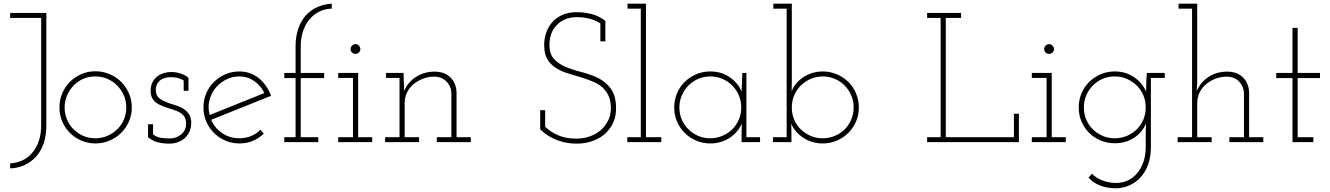

<svg xmlns="http://www.w3.org/2000/svg" viewBox="-20 -770 7205 1040"><path d="M174 80Q147 109 111.5 125Q76 141 35 142V115Q71 113 102 98.5Q133 84 155 57Q178 31 190.5 -7Q203 -45 203 -93V-673H35V-700H231V-90Q231 -34 216 8.5Q201 51 174 80Z M636 -50Q610 -24 573.5 -8.5Q537 7 497 7Q456 7 420.5 -8.5Q385 -24 358.5 -50.5Q332 -77 317 -112Q302 -147 302 -188Q302 -228 317 -264Q332 -300 358.5 -326.5Q385 -353 420.5 -368.5Q456 -384 497 -384Q537 -384 573.5 -368.5Q610 -353 636.5 -326.5Q663 -300 678.5 -264Q694 -228 694 -188Q694 -147 678.5 -112Q663 -77 636 -50ZM378 -70Q401 -47 431 -34Q461 -21 497 -21Q531 -21 561.5 -34Q592 -47 615 -69.5Q638 -92 651 -122.5Q664 -153 664 -188Q664 -222 651 -252.5Q638 -283 615 -306.5Q592 -330 561.5 -343Q531 -356 497 -356Q461 -356 431 -343Q401 -330 378.5 -306.5Q356 -283 343 -252.5Q330 -222 330 -188Q330 -153 343 -122.5Q356 -92 378 -70Z M989 -30Q974 -13 950.5 -2.5Q927 8 895 8Q866 8 836 1Q806 -6 782 -27V-97H809V-42Q829 -27 852 -23.5Q875 -20 898 -20Q916 -20 931.5 -25Q947 -30 960 -41Q972 -50 980 -65Q988 -80 988 -100Q988 -129 974 -144.5Q960 -160 939 -168Q918 -177 892.5 -184Q867 -191 846 -202Q825 -211 810.5 -229Q796 -247 796 -278Q796 -304 805 -322.5Q814 -341 829 -354Q845 -367 866 -373.5Q887 -380 905 -380Q919 -380 930 -378.5Q941 -377 958 -372Q970 -368 981.5 -362Q993 -356 1001 -348V-278H975V-334Q959 -344 941.5 -348Q924 -352 904 -352Q891 -352 876 -348.5Q861 -345 850 -337Q838 -328 831 -314.5Q824 -301 824 -282Q824 -256 838.5 -242Q853 -228 874 -220Q896 -210 920.5 -203Q945 -196 967 -185Q988 -173 1002 -154Q1016 -135 1016 -103Q1016 -85 1009.5 -65.5Q1003 -46 989 -30Z M1409 -46Q1383 -21 1349.5 -7Q1316 7 1277 7Q1236 7 1200.5 -8.5Q1165 -24 1139 -50Q1112 -77 1097 -112Q1082 -147 1082 -188Q1082 -228 1097 -264Q1112 -300 1139 -326Q1165 -352 1200.5 -367.5Q1236 -383 1277 -383Q1307 -383 1335 -373Q1363 -363 1385 -344Q1405 -327 1421.5 -303.5Q1438 -280 1448 -251Q1366 -218 1286 -186Q1206 -154 1124 -121Q1143 -76 1184 -48.5Q1225 -21 1277 -21Q1311 -21 1340 -33Q1369 -45 1391 -67ZM1277 -356Q1236 -356 1201.5 -337.5Q1167 -319 1144 -289Q1122 -260 1113.5 -223Q1105 -186 1116 -147Q1190 -177 1264 -206.5Q1338 -236 1412 -266Q1393 -306 1357 -331Q1321 -356 1277 -356Z M1704 0H1520V-27H1581V-347H1520V-375H1581V-518Q1581 -573 1596 -616Q1611 -659 1638 -688Q1665 -717 1701 -732.5Q1737 -748 1777 -750V-723Q1743 -723 1712.5 -708.5Q1682 -694 1659 -668Q1636 -642 1622.5 -604.5Q1609 -567 1609 -520V-375H1736V-347H1609V-27H1704Z M1996 0H1812V-27H1892V-348H1812V-375H1920V-27H1996ZM1932 -504Q1932 -493 1924 -485.5Q1916 -478 1906 -478Q1895 -478 1887 -485.5Q1879 -493 1879 -504Q1879 -515 1887 -523Q1895 -531 1906 -531Q1916 -531 1924 -523Q1932 -515 1932 -504Z M2250 0H2066V-27H2144V-348H2071V-375H2166L2167 -331Q2168 -316 2168.5 -304.5Q2169 -293 2169 -277Q2189 -325 2233.5 -353.5Q2278 -382 2334 -382Q2388 -382 2419.5 -351Q2451 -320 2453 -270V-27H2530V0H2346V-27H2425V-268Q2423 -302 2399.5 -327.5Q2376 -353 2334 -355Q2301 -355 2272 -344Q2243 -333 2220.5 -314.5Q2198 -296 2185 -269.5Q2172 -243 2172 -212V-27H2250Z M3256 -44Q3227 -19 3188 -5.5Q3149 8 3106 8Q3066 8 3033.5 0Q3001 -8 2976.5 -20Q2952 -32 2934 -45.5Q2916 -59 2906 -70V-173H2933V-83Q2962 -56 3003 -37.5Q3044 -19 3102 -19Q3139 -19 3172.5 -30.5Q3206 -42 3232 -63Q3257 -85 3273 -115Q3289 -145 3289 -183Q3289 -224 3276 -251.5Q3263 -279 3242 -298Q3219 -317 3189.5 -329Q3160 -341 3128 -351Q3094 -361 3059 -371.5Q3024 -382 2996 -399Q2967 -416 2948 -444Q2929 -472 2928 -517Q2926 -550 2935.5 -583.5Q2945 -617 2966.5 -644Q2988 -671 3022 -687.5Q3056 -704 3104 -704Q3121 -704 3140.5 -702Q3160 -700 3180.5 -695Q3201 -690 3221 -680.5Q3241 -671 3259 -657V-546H3232V-643Q3212 -657 3179.5 -667Q3147 -677 3103 -677Q3066 -677 3038 -664Q3010 -651 2992 -630Q2973 -609 2964.5 -582.5Q2956 -556 2956 -527Q2956 -478 2980 -451.5Q3004 -425 3041 -409Q3081 -392 3129 -380Q3177 -368 3219 -348Q3261 -327 3288.5 -290Q3316 -253 3317 -186Q3318 -142 3301.5 -106Q3285 -70 3256 -44Z M3562 0H3378V-27H3451V-723H3379V-750H3479V-27H3562Z M4097 0H3997V-47Q3997 -61 3997.5 -74Q3998 -87 3998 -101Q3989 -79 3973 -59.5Q3957 -40 3935 -25Q3913 -10 3885.5 -1.5Q3858 7 3827 7Q3786 7 3750.5 -8.5Q3715 -24 3688.5 -50.5Q3662 -77 3647 -112Q3632 -147 3632 -188Q3632 -228 3647 -264Q3662 -300 3688.5 -326Q3715 -352 3750.5 -367.5Q3786 -383 3827 -383Q3888 -383 3933 -351.5Q3978 -320 3997 -274Q3998 -299 3999 -324Q4000 -349 4001 -375H4023V-27H4097ZM3827 -356Q3792 -356 3761.5 -342.5Q3731 -329 3708 -306Q3686 -283 3673 -252.5Q3660 -222 3660 -188Q3660 -152 3673.5 -121Q3687 -90 3711 -68Q3733 -46 3763 -33.5Q3793 -21 3827 -21Q3862 -21 3892.5 -34Q3923 -47 3946 -69Q3969 -92 3982 -122Q3995 -152 3995 -188Q3995 -223 3982 -253.5Q3969 -284 3946 -307Q3923 -330 3892.5 -343Q3862 -356 3827 -356Z M4167 0V-27H4241V-723H4169V-750H4269V-329Q4269 -312 4268.5 -302.5Q4268 -293 4268 -275Q4276 -298 4292 -317Q4308 -336 4330 -351Q4352 -366 4379.5 -374.5Q4407 -383 4437 -383Q4477 -383 4513 -367.5Q4549 -352 4575.5 -326Q4602 -300 4617 -264Q4632 -228 4632 -188Q4632 -147 4617 -112Q4602 -77 4575.5 -50.5Q4549 -24 4513 -8.5Q4477 7 4437 7Q4406 7 4378.5 -1.5Q4351 -10 4329 -25Q4307 -40 4290.5 -59.5Q4274 -79 4266 -101Q4266 -87 4266.5 -74Q4267 -61 4267 -47V0ZM4437 -356Q4401 -356 4370.5 -342.5Q4340 -329 4317 -306Q4294 -283 4281.5 -252.5Q4269 -222 4269 -188Q4269 -152 4282 -121.5Q4295 -91 4318 -69Q4341 -47 4371 -34Q4401 -21 4437 -21Q4471 -21 4502 -34Q4533 -47 4555 -69Q4578 -92 4591 -122.5Q4604 -153 4604 -188Q4604 -223 4590.5 -254Q4577 -285 4554 -308Q4532 -330 4501.5 -343Q4471 -356 4437 -356Z M5499 0H5002V-27H5075V-673H5002V-700H5186V-673H5103V-27H5472V-154H5499Z M5753 0H5569V-27H5649V-348H5569V-375H5677V-27H5753ZM5689 -504Q5689 -493 5681 -485.5Q5673 -478 5663 -478Q5652 -478 5644 -485.5Q5636 -493 5636 -504Q5636 -515 5644 -523Q5652 -531 5663 -531Q5673 -531 5681 -523Q5689 -515 5689 -504Z M5876 192 5895 171Q5918 195 5953 208Q5988 221 6026 221Q6059 221 6088.5 207.5Q6118 194 6139.5 168.5Q6161 143 6173.5 107Q6186 71 6186 27V-45Q6186 -59 6186.5 -72.5Q6187 -86 6188 -100Q6178 -78 6162 -58.5Q6146 -39 6125 -25Q6103 -10 6076 -2Q6049 6 6018 6Q5977 6 5941.5 -9Q5906 -24 5879.5 -50.5Q5853 -77 5838 -112Q5823 -147 5823 -188Q5823 -228 5838 -264Q5853 -300 5879.5 -326Q5906 -352 5941.5 -367.5Q5977 -383 6018 -383Q6078 -383 6123 -352Q6168 -321 6188 -274Q6188 -299 6189 -324Q6190 -349 6192 -375H6289V-348H6214V27Q6214 79 6199.5 120Q6185 161 6159 189.5Q6133 218 6099 233.5Q6065 249 6027 250Q5978 250 5940 235.5Q5902 221 5876 192ZM6018 -356Q5982 -356 5951.5 -342.5Q5921 -329 5899 -306Q5876 -283 5863.5 -252.5Q5851 -222 5851 -188Q5851 -152 5864 -122Q5877 -92 5900 -69Q5923 -47 5953 -34Q5983 -21 6018 -21Q6053 -21 6084 -34Q6115 -47 6138 -70Q6161 -93 6173.5 -123Q6186 -153 6186 -188Q6186 -223 6173 -254Q6160 -285 6136 -308Q6113 -330 6083 -343Q6053 -356 6018 -356Z M6543 0H6359V-27H6437V-723H6364V-750H6465V-322L6462 -277Q6483 -325 6526.5 -353.5Q6570 -382 6627 -382Q6681 -382 6712.5 -351Q6744 -320 6746 -270V-27H6823V0H6639V-27H6718V-268Q6716 -302 6692.5 -327.5Q6669 -353 6627 -355Q6594 -355 6565 -344Q6536 -333 6513.5 -314.5Q6491 -296 6478 -269.5Q6465 -243 6465 -212V-27H6543Z M7094 0H6981V-347H6893V-375H6981V-619H7009V-375H7130V-347H7009V-27H7094Z"/></svg>

Font: Josefin Slab Light
Style: Regular
Weight: 300
Designer: Santiago Orozco
Foundry: Typemade
Version: Version 2.000